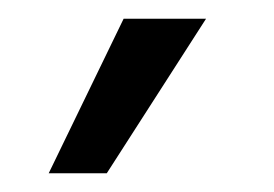

<svg xmlns="http://www.w3.org/2000/svg" viewBox="-20 -740 293 205"><path d="M94 -555H32L112 -720H200Z"/></svg>

Font: Mukta Vaani
Style: Regular
Weight: 400
Designer: Noopur Datye, Girish Dalvi, Yashodeep Gholap, Pallavi Karambelkar
Foundry: Ek Type
Version: Version 2.538;PS 1.000;hotconv 16.6.51;makeotf.lib2.5.65220;